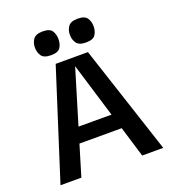

<svg xmlns="http://www.w3.org/2000/svg" viewBox="-134 -833 834 934"><g transform="rotate(-20 283.0 -366.5)"><path d="M19 0 199 -563H366L551 0H442L284 -520L127 0ZM140 -159 141 -238H426L427 -159ZM193 -610Q156 -610 143.5 -628.5Q131 -647 131 -672Q131 -696 144 -714.5Q157 -733 193 -733Q230 -733 241.5 -714.5Q253 -696 253 -672Q253 -647 241.5 -628.5Q230 -610 193 -610ZM374 -610Q338 -610 325 -628.5Q312 -647 312 -672Q312 -696 325 -714.5Q338 -733 374 -733Q411 -733 423 -714.5Q435 -696 435 -672Q435 -647 423 -628.5Q411 -610 374 -610Z"/></g></svg>

Font: Darker Grotesque
Style: Bold
Weight: 700
Designer: Gabriel Lam
Foundry: TypeRant
Version: Version 1.000;gftools[0.9.28]